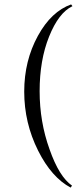

<svg xmlns="http://www.w3.org/2000/svg" viewBox="-20 -752 378 872"><path d="M160 -338C160 -431 174 -514 203 -586C232 -658 267 -704 309 -724C309 -724 303 -732 303 -732C303 -732 303 -732 303 -732C244 -711 193 -664 152 -589C111 -514 90 -430 90 -336C90 -241 111 -152 153 -68C153 -68 153 -68 153 -68C194 14 244 70 301 100C301 100 307 91 307 91C307 91 307 91 307 91C268 64 234 9 205 -74C175 -157 160 -245 160 -338Z"/></svg>

Font: Cinzel Utterance
Style: Regular
Weight: 500
Designer: Natanael Gama
Foundry: ""
Version: ""